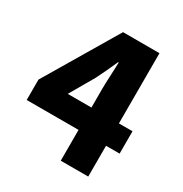

<svg xmlns="http://www.w3.org/2000/svg" viewBox="-173 -875 955 1004"><g transform="rotate(30 304.5 -372.5)"><path d="M192 -321H335V-430Q335 -465 337.5 -512.5Q340 -560 341 -596H337Q323 -564 308 -532Q293 -500 277 -468ZM335 0V-186H22V-309L281 -745H501V-321H583V-186H501V0Z"/></g></svg>

Font: Source Han Sans CN Heavy
Style: Regular
Weight: 900
Designer: Ryoko NISHIZUKA 西塚涼子 (kana, bopomofo & ideographs); Paul D. Hunt (Latin, Greek & Cyrillic); Sandoll Communications 산돌커뮤니
Foundry: Adobe
Version: Version 2.000;hotconv 1.0.107;makeotfexe 2.5.65593